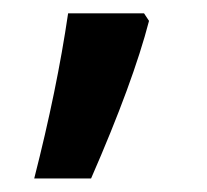

<svg xmlns="http://www.w3.org/2000/svg" viewBox="-20 -136 307 285"><path d="M201.2 -105Q177.7 -14.2 115.2 128.9H30.8Q64.5 -2.9 81.1 -116.2H193.8Z"/></svg>

Font: f1_31487          
Style: Regular
Weight: 600
Foundry: Ascender Corporation
Version: Version 1.10